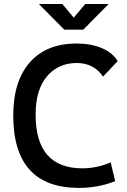

<svg xmlns="http://www.w3.org/2000/svg" viewBox="-20 -918 626 948"><path d="M370.1 9.8Q45.4 9.8 45.4 -347.7Q45.4 -517.1 127.2 -610.1Q209 -703.1 358.4 -703.1Q429.7 -703.1 482.9 -680.4Q536.1 -657.7 561 -616.2L488.8 -540Q442.4 -606.9 359.4 -606.9Q267.1 -606.9 211.4 -540.5Q155.8 -474.1 155.8 -352.5Q155.8 -86.9 386.7 -86.9Q457.5 -86.9 526.4 -116.2L548.8 -23.4Q463.9 9.8 370.1 9.8ZM297.4 -771.5 171.9 -898.4H287.6L344.2 -830.6L400.9 -898.4H516.6L391.1 -771.5Z"/></svg>

Font: Caskaydia Cove Medium
Style: Regular
Weight: 500
Monospace: yes
Designer: Aaron Bell
Foundry: Saja Typeworks
Version: Version 4.300; ttfautohint (v1.8.3)